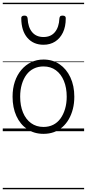

<svg xmlns="http://www.w3.org/2000/svg" viewBox="-20 -950 629 1390"><path d="M295 19Q227 19 176.5 -15.5Q126 -50 98.5 -110.5Q71 -171 71 -250Q71 -310 87.5 -359Q104 -408 134.5 -444Q165 -480 205.5 -499.5Q246 -519 295 -519Q361 -519 411 -485Q461 -451 489.5 -390Q518 -329 518 -250Q518 -202 507.5 -161Q497 -120 478 -87Q459 -54 432 -30Q405 -6 370.5 6.5Q336 19 295 19ZM295 -31Q334 -31 365 -46.5Q396 -62 417.5 -91.5Q439 -121 451 -161.5Q463 -202 463 -250Q463 -315 442.5 -364.5Q422 -414 384.5 -441.5Q347 -469 295 -469Q256 -469 224.5 -453.5Q193 -438 171.5 -409Q150 -380 138 -339.5Q126 -299 126 -250Q126 -185 146.5 -135.5Q167 -86 205 -58.5Q243 -31 295 -31ZM295 -626Q222 -626 178.5 -676Q135 -726 134 -816Q133 -826 138.5 -831.5Q144 -837 157 -837Q169 -837 174 -831.5Q179 -826 180 -816Q183 -753 212.5 -717.5Q242 -682 295 -682Q348 -682 377.5 -717.5Q407 -753 410 -816Q411 -826 415.5 -831.5Q420 -837 433 -837Q446 -837 451.5 -831.5Q457 -826 456 -816Q456 -757 435.5 -714.5Q415 -672 379 -649Q343 -626 295 -626ZM0 410H589V420H0ZM0 -20H589V0H0ZM0 -505H589V-500H0ZM0 -930H589V-920H0Z"/></svg>

Font: Playwrite DE Grund Guides
Style: Regular
Weight: 400
Designer: Veronika Burian, José Scaglione
Foundry: TypeTogether
Version: Version 1.003